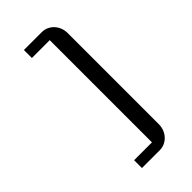

<svg xmlns="http://www.w3.org/2000/svg" viewBox="-317 -949 1218 1218"><g transform="rotate(-45 291.5 -340.5)"><path d="M174.3 119.1V189.5H335C397 189.5 446.8 135.7 446.8 69.3V-750C446.8 -816.4 397 -869.6 335 -869.6H174.3V-797.9H334.5V119.1Z"/></g></svg>

Font: Atomic Age
Style: Regular
Weight: 400
Designer: James Grieshaber
Foundry: James Grieshaber
Version: Version 1.002